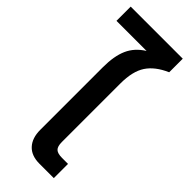

<svg xmlns="http://www.w3.org/2000/svg" viewBox="-245 -787 821 821"><g transform="rotate(45 165.0 -376.5)"><path d="M199.2 -1Q150.4 -1 124.8 -28.8Q99.1 -56.6 99.1 -106V-484.9Q99.1 -552.2 118.2 -595.2Q137.2 -638.2 182.1 -666H0V-752H314.9V-669.9Q255.4 -644 228.3 -603Q201.2 -562 201.2 -488.8V-134.8Q201.2 -107.4 212.2 -97.2Q223.1 -86.9 250 -86.9H286.1V-1Z"/></g></svg>

Font: Prompt
Style: Regular
Weight: 400
Designer: Katatrad Team
Foundry: CadsonDemak
Version: Version 1.000;PS 001.000;hotconv 1.0.88;makeotf.lib2.5.64775